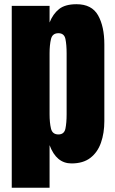

<svg xmlns="http://www.w3.org/2000/svg" viewBox="-20 -760 541 902"><path d="M35.2 122.1V-732.4H212.9V-654.3Q229 -694.8 257.6 -717.5Q286.1 -740.2 339.4 -740.2Q411.1 -740.2 440.7 -688Q470.2 -635.7 470.2 -551.3V-190.9Q470.2 -134.8 454.3 -89.6Q438.5 -44.4 404.5 -18.3Q370.6 7.8 315.9 7.8Q244.6 7.8 212.9 -78.1V122.1ZM254.4 -128.4Q281.7 -128.4 287.4 -155.8Q293 -183.1 293 -223.1V-509.3Q293 -549.8 287.4 -576.9Q281.7 -604 254.4 -604Q226.1 -604 219.5 -576.4Q212.9 -548.8 212.9 -509.3V-223.1Q212.9 -183.6 219.5 -156Q226.1 -128.4 254.4 -128.4Z"/></svg>

Font: Anton SC
Style: Regular
Weight: 400
Designer: Vernon Adams
Foundry: Vernon Adams
Version: Version 2.116; ttfautohint (v1.8.4.7-5d5b)